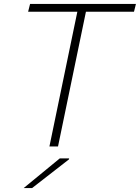

<svg xmlns="http://www.w3.org/2000/svg" viewBox="-20 -750 716 983"><path d="M676 -730H134L124 -690H376L233 0H277L420 -690H666ZM101 213H144L333 66L334 61H286Z"/></svg>

Font: Nacelle UltraLight
Style: Italic
Weight: 200
Italic angle: -12°
Designer: Sora Sagano
Foundry: Sora Sagano
Version: Version 1.000;FEAKit 1.0